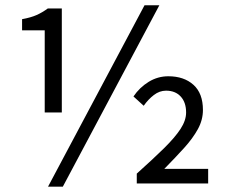

<svg xmlns="http://www.w3.org/2000/svg" viewBox="-20 -688 848 720"><path d="M147.7 -266.3V-574.2H62.8V-616.1Q96 -622.1 117.6 -631.8Q139.2 -641.5 159.3 -656.3H211.8V-266.3ZM160.1 12 522 -668.3H577.6L215.6 12ZM492.9 0V-36.9Q553.5 -91.3 594.8 -131.8Q636 -172.4 657 -204.5Q677.9 -236.6 677.9 -266.2Q677.9 -304.2 657.6 -326.1Q637.4 -348 602.6 -348Q578.3 -348 557.1 -331.8Q535.9 -315.6 518.9 -291.4L480.5 -326.3Q503.4 -360.1 537.5 -381.1Q571.6 -402 611.2 -402Q669.8 -402 705.4 -370Q741 -338 741 -275.6Q741 -238.4 722 -203.7Q703 -169.1 670.4 -133.1Q637.7 -97.1 596.1 -54.7H760.6V0Z"/></svg>

Font: SourceSans3VF
Style: Regular
Weight: 200
Designer: Paul D. Hunt
Foundry: Adobe
Version: Version 3.052;hotconv 1.1.0;makeotfexe 2.6.0